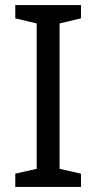

<svg xmlns="http://www.w3.org/2000/svg" viewBox="-20 -734 379 754"><path d="M298 0H40V-52L124 -71V-642L40 -662V-714H298V-662L214 -642V-71L298 -52Z"/></svg>

Font: Noto Sans Tifinagh SIL
Style: Regular
Weight: 400
Designer: JamraPatel
Foundry: JamraPatel LLC
Version: Version 2.006; ttfautohint (v1.8.4.7-5d5b)